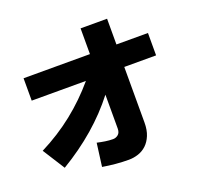

<svg xmlns="http://www.w3.org/2000/svg" viewBox="-145 -952 1230 1185"><g transform="rotate(-20 470.0 -360.0)"><path d="M506 -355Q431 -258 333.5 -173.5Q236 -89 116 -17L24 -162Q143 -222 241.5 -300.5Q340 -379 422 -476H66V-623H502V-792H676V-623H883V-476H674V-111Q674 -62 659.5 -27Q645 8 621.5 30Q598 52 567.5 62Q537 72 505 72Q463 72 419.5 68Q376 64 334 57L354 -95Q380 -89 406.5 -85Q433 -81 457 -81Q476 -81 491 -93.5Q506 -106 506 -133Z"/></g></svg>

Font: OA Gothic ExtraBold
Style: Regular
Weight: 800
Designer: Choi Chi-young, Lee Jaesang, Lee Juhyun, Han Dohee
Foundry: DDUNGSANG CORP.
Version: Version 1.000;Build 20210203